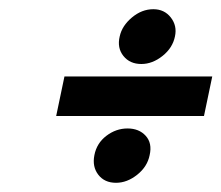

<svg xmlns="http://www.w3.org/2000/svg" viewBox="-20 -593 481 417"><path d="M102 -341H423L441 -427H120ZM313 -573Q288 -573 266.5 -555Q245 -537 240 -514Q234 -489 248 -471.5Q262 -454 287 -454Q311 -454 333 -471.5Q355 -489 360 -514Q365 -537 351 -555Q337 -573 313 -573ZM257 -314Q232 -314 211 -298Q190 -282 185 -256Q180 -231 193.5 -213.5Q207 -196 232 -196Q256 -196 278 -213.5Q300 -231 305 -256Q311 -282 296.5 -298Q282 -314 257 -314Z"/></svg>

Font: Advent Pro
Style: Bold Italic
Weight: 700
Italic angle: -12°
Designer: VivaRado, Andreas Kalpakidis
Foundry: VivaRado, Andreas Kalpakidis
Version: Version 3.000